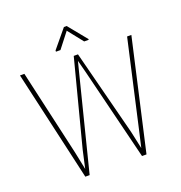

<svg xmlns="http://www.w3.org/2000/svg" viewBox="-155 -1029 1096 1162"><g transform="rotate(-20 393.0 -448.0)"><path d="M237.3 -159.7 380.4 -710.9H403.3L374 -595.2L224.1 0H201.7ZM62.5 -710.9 188 -158.7 220.7 0H196.3L34.2 -710.9ZM599.6 -159.2 724.1 -710.9H751.5L590.3 0H563ZM407.7 -710.9 549.3 -159.7 584 0H561.5L414.6 -595.2L384.3 -710.9ZM401.9 -895.5 499 -776.4V-771.5H469.7L392.6 -868.7L316.9 -771.5H288.1V-779.3L384.3 -895.5Z"/></g></svg>

Font: Roboto Condensed Thin
Style: Regular
Weight: 250
Width: 3
Designer: Christian Robertson
Foundry: Google
Version: Version 3.009; 2024